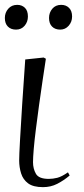

<svg xmlns="http://www.w3.org/2000/svg" viewBox="-40 -757 345 791"><path d="M137 14Q97 14 76 -1.5Q55 -17 47 -42.5Q39 -68 39 -96Q39 -118 42.5 -180Q46 -242 51.5 -329Q57 -416 64 -512L140 -520L149 -515Q143 -475 135.5 -425.5Q128 -376 121 -324.5Q114 -273 108 -226Q102 -179 99 -143Q96 -107 96 -89Q96 -62 108 -41Q120 -20 161 -20Q178 -20 196 -24.5Q214 -29 240 -47L247 -34Q222 -13 195.5 0.5Q169 14 137 14ZM-20 -683Q-20 -705 -6 -721Q8 -737 31 -737Q50 -737 62.5 -725Q75 -713 75 -689Q75 -667 61.5 -651Q48 -635 26 -635Q5 -635 -7.5 -647.5Q-20 -660 -20 -683ZM162 -683Q162 -705 175.5 -721Q189 -737 212 -737Q232 -737 244.5 -724.5Q257 -712 257 -689Q257 -667 243 -651Q229 -635 208 -635Q187 -635 174.5 -647.5Q162 -660 162 -683Z"/></svg>

Font: Literata 72pt Light
Style: Italic
Weight: 300
Italic angle: -2°
Designer: Latin by Veronika Burian and Jose Scaglione. Greek by Irene Vlachou. Cyrillic by Vera Evstafieva
Foundry: TypeTogether
Version: Version 3.002